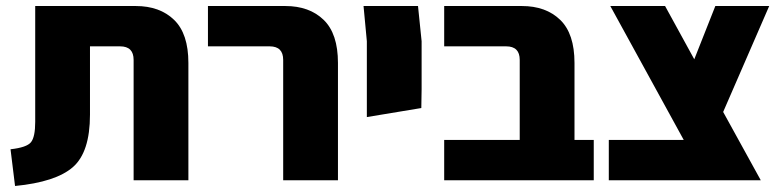

<svg xmlns="http://www.w3.org/2000/svg" viewBox="-20 -599 2601 638"><path d="M30 19 15 -103Q69 -109 83 -126.5Q97 -144 97 -194V-579H431Q511 -579 558.5 -533Q606 -487 606 -390V0H424V-400Q424 -445 379 -445H279V-218Q279 -93 222 -43.5Q165 6 30 19Z M921 0V-400Q921 -445 876 -445H671V-579H928Q1008 -579 1055.5 -533Q1103 -487 1103 -390V0Z M1199 -210V-462L1188 -579H1369L1381 -462V-303L1380 -240Z M1889 -134H1953V0H1707H1456V-134H1707V-400Q1707 -445 1662 -445H1456V-579H1714Q1794 -579 1841.5 -533Q1889 -487 1889 -390Z M2536 -579 2383 -227 2508 0H2326H2003V-134H2252L2008 -579H2190L2287 -402L2357 -579Z"/></svg>

Font: Assistant ExtraBold
Style: Regular
Weight: 800
Designer: Hebrew By Ben Nathan, Latin by Paul Hunt
Version: Version 2.001;PS 002.001;hotconv 1.0.88;makeotf.lib2.5.64775